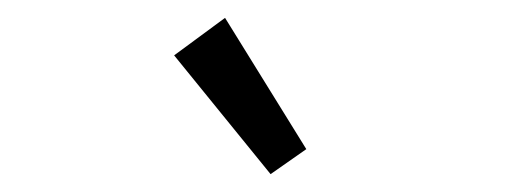

<svg xmlns="http://www.w3.org/2000/svg" viewBox="-20 -702 590 215"><path d="M283 -507 175 -640 232 -682 323 -535Z"/></svg>

Font: Inconsolata SemiExpanded
Style: Regular
Weight: 400
Width: 6
Monospace: yes
Designer: Raph Levien, Cyreal, Brenton Simpson
Foundry: Raph Levien, Cyreal, Google
Version: Version 3.000; ttfautohint (v1.8.2.53-6de2)